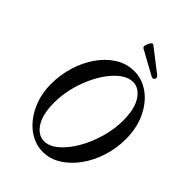

<svg xmlns="http://www.w3.org/2000/svg" viewBox="-251 -966 1085 1085"><g transform="rotate(45 291.5 -423.0)"><path d="M301 13Q254 13 211.5 -9.5Q169 -32 135.5 -73.5Q102 -115 82.5 -170.5Q63 -226 63 -292Q63 -365 84 -433.5Q105 -502 143 -556.5Q181 -611 232.5 -643.5Q284 -676 345 -676Q409 -676 463 -637Q517 -598 550 -528.5Q583 -459 583 -370Q583 -296 561 -227.5Q539 -159 500 -105Q461 -51 410 -19Q359 13 301 13ZM264 -35Q306 -35 347.5 -70.5Q389 -106 423 -164.5Q457 -223 477.5 -293.5Q498 -364 498 -434Q498 -528 464.5 -578Q431 -628 384 -628Q349 -628 315.5 -604.5Q282 -581 252 -541Q222 -501 199 -449.5Q176 -398 163 -342Q150 -286 150 -231Q150 -136 183 -85.5Q216 -35 264 -35ZM435 -724 291 -803Q278 -810 291 -838Q304 -867 317 -856L450 -753Q465 -741 459 -729Q452 -715 435 -724Z"/></g></svg>

Font: Junicode Two Beta Condensed Medium
Style: Italic
Weight: 500
Width: 3
Italic angle: -9°
Version: Version 1.053; ttfautohint (v1.8.4)